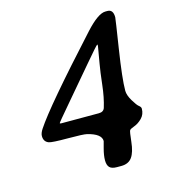

<svg xmlns="http://www.w3.org/2000/svg" viewBox="-100 -707 740 823"><g transform="rotate(-15 269.5 -295.5)"><path d="M136.7 -210H302.7Q323.7 -210 329.1 -226.6Q342.3 -269 348.4 -324.2Q354.5 -379.4 360.8 -415L373.5 -488.8V-495.1L372.1 -496.1Q369.1 -496.1 310.5 -426.8Q252 -357.4 190.9 -286.1Q129.9 -214.8 129.9 -212.4Q129.9 -210 136.7 -210ZM337.4 33.2H317.9Q294.9 33.2 285.4 23.2Q275.9 13.2 275.9 -8.3Q275.9 -29.8 283.9 -59.6Q292 -89.4 292 -89.8Q292 -121.6 231 -136.7Q215.3 -140.6 145.8 -140.6Q76.2 -140.6 63 -145.5Q41.5 -153.3 41.5 -178.7Q41.5 -191.4 52.7 -208.5Q108.4 -293.5 353 -561.5Q410.2 -624 442.4 -624H451.7Q477.1 -624 477.1 -589.4Q477.1 -584 457 -455.3Q437 -326.7 437 -273.9Q437 -254.4 452.4 -228.5Q467.8 -202.6 476.8 -195.8Q485.8 -189 485.8 -181.6Q485.8 -156.2 469.2 -139.6Q452.6 -123 434.8 -116.7Q417 -110.4 413.6 -105.2Q410.2 -100.1 405.5 -55.4Q400.9 -10.7 385.3 11.2Q369.6 33.2 337.4 33.2Z"/></g></svg>

Font: Averia Libre
Style: Italic
Weight: 400
Italic angle: -7.90001°
Version: Version 1.002